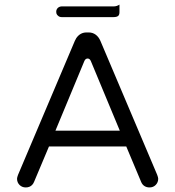

<svg xmlns="http://www.w3.org/2000/svg" viewBox="-20 -823 769 842"><path d="M378.4 -555.2 505.4 -250H223.1L350.1 -555.7Q355 -566.4 364.3 -566.4Q373.5 -566.4 378.4 -555.2ZM194.8 -180.7H533.7L599.1 -24.9Q604 -13.2 613.5 -7.1Q623 -1 635.7 -1Q652.3 -1 663.1 -12.2Q673.8 -23.4 673.8 -39.1Q673.8 -44.4 669.4 -56.2L420.4 -643.6Q412.6 -661.6 399.4 -671.1Q386.2 -680.7 369.1 -680.7H359.4Q331.5 -680.7 314.5 -655.8Q311 -650.4 308.1 -643.6L59.1 -56.2Q54.7 -44.4 54.7 -39.1Q54.7 -22.9 65.9 -11.7Q77.1 -1 92.8 -1Q109.9 -1 120.6 -11.7Q126 -17.1 129.4 -25.4ZM250 -748H478.5Q492.7 -748 499 -753.9Q503.9 -759.3 503.9 -769.5V-802.7Q491.7 -794.9 478.5 -794.9H250Q240.2 -794.4 233.4 -788.1Q226.6 -781.2 226.6 -771.5Q226.6 -767.1 227.3 -764.6Q228 -762.2 228.8 -761.2Q229.5 -760.3 230 -758.8Q231.4 -756.8 233.4 -754.9Q240.2 -748 250 -748Z"/></svg>

Font: YuPearl-Light
Style: Light
Weight: 300
Designer: Max Yao
Foundry: Max-Everyday
Version: Version 1.011; ttfautohint (v1.8.3)